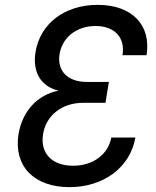

<svg xmlns="http://www.w3.org/2000/svg" viewBox="-20 -760 640 790"><path d="M266 10C407 10 516 -72 537 -194H438C425 -124 362 -78 281 -78C194 -78 145 -129 157 -207C169 -285 235 -337 322 -337H414L428 -423H336C259 -423 214 -468 225 -537C236 -606 295 -653 373 -653C452 -653 496 -605 484 -533H583C603 -657 523 -740 382 -740C246 -740 145 -663 126 -545C113 -462 149 -404 221 -387C134 -370 72 -303 56 -207C36 -77 119 10 266 10Z"/></svg>

Font: JetBrains Mono Medium
Style: Italic
Weight: 436
Italic angle: -9°
Monospace: yes
Designer: Philipp Nurullin, Konstantin Bulenkov
Foundry: JetBrains
Version: Version 2.305